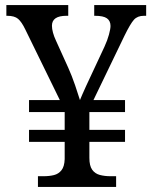

<svg xmlns="http://www.w3.org/2000/svg" viewBox="-20 -734 599 754"><path d="M129 0V-42H152Q174 -42 192 -46.5Q210 -51 221.5 -65.5Q233 -80 234 -109V-177H94V-224H234V-294H94V-341H215L79 -619Q65 -648 51 -660Q37 -672 8 -672H5V-714H248V-672H241Q184 -672 184 -633Q184 -621 188 -606Q192 -591 200 -574L248 -468Q262 -437 275 -399Q288 -361 294 -341Q297 -348 303.5 -363.5Q310 -379 318.5 -397Q327 -415 333 -428L390 -550Q402 -576 408 -598.5Q414 -621 414 -632Q414 -652 400 -662Q386 -672 353 -672H350V-714H554V-672H545Q520 -672 506 -656.5Q492 -641 469 -594L347 -341H471V-294H331V-224H471V-177H331V-114Q331 -83 342 -67.5Q353 -52 372 -47Q391 -42 413 -42H436V0Z"/></svg>

Font: Noto Serif Vithkuqi
Style: Regular
Weight: 400
Version: Version 1.005